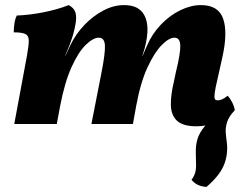

<svg xmlns="http://www.w3.org/2000/svg" viewBox="-20 -487 965 754"><path d="M751 9Q699 9 675.5 -12.5Q652 -34 651 -73.5Q650 -113 663 -167L671 -205Q689 -278 688 -308.5Q687 -339 665 -339Q644 -339 615.5 -310.5Q587 -282 559.5 -223Q532 -164 515 -72L502 0H339L378 -199Q394 -280 392 -309.5Q390 -339 368 -339Q346 -339 317 -311Q288 -283 261 -223.5Q234 -164 216 -70L203 0H36L86 -269Q93 -308 93 -327.5Q93 -347 79.5 -353.5Q66 -360 34 -360Q34 -376 36.5 -394Q39 -412 46 -426Q97 -428 152 -439Q207 -450 250 -467Q268 -457 274.5 -442.5Q281 -428 278 -402Q274 -373 264 -341Q254 -309 236 -268H237L257 -311Q278 -354 311.5 -389Q345 -424 385.5 -445.5Q426 -467 467 -467Q516 -467 538.5 -439.5Q561 -412 559 -362Q558 -343 553.5 -320Q549 -297 539 -268H540L557 -307Q577 -354 612 -390.5Q647 -427 688.5 -447Q730 -467 769 -467Q838 -467 856.5 -413Q875 -359 853 -261L834 -176Q825 -138 823 -120.5Q821 -103 824 -98Q827 -93 835 -93Q843 -93 851.5 -96.5Q860 -100 874 -111Q883 -102 891.5 -85.5Q900 -69 902 -54Q870 -21 830.5 -6Q791 9 751 9ZM791 247Q753 245 732 219Q750 196 750 165Q750 134 749 112Q748 84 755.5 59Q763 34 785.5 7Q808 -20 851 -54H902Q879 -30 872 -8Q865 14 866.5 34Q868 54 871 74Q876 121 859 162Q842 203 791 247Z"/></svg>

Font: Vollkorn ExtraBold
Style: Italic
Weight: 800
Italic angle: -11°
Designer: Friedrich Althausen
Foundry: Friedrich Althausen
Version: Version 5.000; ttfautohint (v1.8.3)